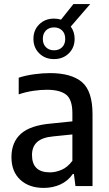

<svg xmlns="http://www.w3.org/2000/svg" viewBox="-20 -910 532 939"><path d="M194 9Q122 9 79 -31Q36 -71 36 -141.5Q36 -214.5 82.5 -256Q129 -297.5 232 -306L334 -316.5V-356Q334 -423 303.5 -447Q273 -471 208.5 -471Q179 -471 142.8 -465.8Q106.5 -460.5 71.5 -448.5V-530Q105 -541 146.5 -546.8Q188 -552.5 224.5 -552.5Q329 -552.5 380.8 -508.5Q432.5 -464.5 432.5 -351V0H349L341.5 -59H336Q312 -24.5 275 -7.8Q238 9 194 9ZM136.5 -152Q136.5 -67 224 -67Q252 -67 281.2 -79.5Q310.5 -92 334 -123.5V-252.5L240.5 -243Q186 -238 161.2 -215Q136.5 -192 136.5 -152ZM244 -621Q200.5 -621 172 -649Q143.5 -677 143.5 -720Q143.5 -763 172 -791Q200.5 -819 244 -819Q262 -819 278.5 -814L339 -890H421L326 -780Q345 -754.5 345 -720Q345 -677 316.5 -649Q288 -621 244 -621ZM244 -664Q268.5 -664 283.8 -679Q299 -694 299 -720Q299 -746 283.8 -761Q268.5 -776 244 -776Q220 -776 204.8 -761Q189.5 -746 189.5 -720Q189.5 -694 204.8 -679Q220 -664 244 -664Z"/></svg>

Font: Encode Sans SemiCondensed SemiCondensed Medium
Style: Regular
Weight: 500
Width: 4
Designer: Multiple Designers
Foundry: Impallari Type
Version: Version 3.000; ttfautohint (v1.8.3) -l 8 -r 50 -G 200 -x 14 